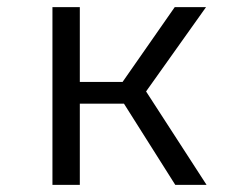

<svg xmlns="http://www.w3.org/2000/svg" viewBox="-20 -520 690 540"><path d="M127.5 0V-500H204.5V-289.5H369V-228.5H204.5V0ZM473 0 306.5 -263.5 381 -278 561 0ZM381 -249 312.5 -272 471.5 -500H559.5Z"/></svg>

Font: Trispace Thin Light
Style: Regular
Weight: 300
Version: Version 1.210